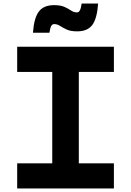

<svg xmlns="http://www.w3.org/2000/svg" viewBox="-20 -1064 740 1084"><path d="M77 0V-142H275V-658H77V-800H623V-658H425V-142H623V0ZM166 -879Q172 -963 199.5 -999Q227 -1035 285 -1035Q322 -1035 344 -1025Q366 -1015 381.5 -1004.5Q397 -994 414 -994Q425 -994 431 -1005.5Q437 -1017 441 -1044H534Q528 -959 501 -923Q474 -887 416 -887Q378 -887 356 -897.5Q334 -908 318.5 -918Q303 -928 286 -928Q275 -928 269 -917Q263 -906 259 -879Z"/></svg>

Font: Martian Mono SemiBold
Style: Regular
Weight: 600
Monospace: yes
Designer: Roman Shamin
Foundry: Evil Martians
Version: Version 1.000; ttfautohint (v1.8.4.7-5d5b)